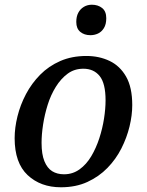

<svg xmlns="http://www.w3.org/2000/svg" viewBox="-20 -783 622 813"><path d="M238 10Q152 10 97 -41.5Q42 -93 42 -198Q42 -242 54 -290.5Q66 -339 90 -384.5Q114 -430 150 -466.5Q186 -503 235 -524.5Q284 -546 346 -546Q400 -546 444 -525Q488 -504 514 -458.5Q540 -413 540 -338Q540 -295 528.5 -247.5Q517 -200 494 -154.5Q471 -109 435 -72Q399 -35 350 -12.5Q301 10 238 10ZM251 -45Q288 -45 317 -66Q346 -87 366.5 -121.5Q387 -156 400.5 -197.5Q414 -239 420.5 -281Q427 -323 427 -358Q427 -430 402 -461Q377 -492 333 -492Q295 -492 266.5 -471Q238 -450 216.5 -415.5Q195 -381 182 -339.5Q169 -298 162.5 -256Q156 -214 156 -178Q156 -130 168 -100.5Q180 -71 201 -58Q222 -45 251 -45ZM363 -634Q337 -634 320 -648Q303 -662 303 -690Q303 -713 311.5 -729Q320 -745 335 -754Q350 -763 369 -763Q395 -763 412.5 -749Q430 -735 430 -706Q430 -680 420 -664Q410 -648 395 -641Q380 -634 363 -634Z"/></svg>

Font: ET Text
Style: Italic
Weight: 470
Italic angle: -12°
Designer: Monotype Design Team
Foundry: Monotype Imaging Inc.
Version: Version 2.009